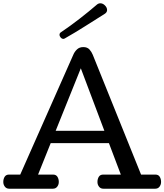

<svg xmlns="http://www.w3.org/2000/svg" viewBox="-20 -1147 999 1167"><path d="M0 0ZM0 -41Q0 -59.1 8.3 -72.5Q16.6 -85.9 35.2 -85.9H103L426.3 -815.9Q433.6 -833 448.2 -846.9Q462.9 -860.8 486.3 -860.8Q510.7 -860.8 523.7 -846.4Q536.6 -832 543.9 -814L837.4 -85.9H924.3Q942.9 -85.9 950.9 -72.5Q959 -59.1 959 -41Q959 -24.9 949.7 -12.5Q940.4 0 923.3 0H608.4Q591.3 0 581.8 -12.5Q572.3 -24.9 572.3 -41Q572.3 -59.1 580.6 -72.5Q588.9 -85.9 607.4 -85.9H714.4L642.1 -276.9H288.1L211.4 -85.9H302.2Q320.8 -85.9 329.1 -72.5Q337.4 -59.1 337.4 -41Q337.4 -24.9 327.9 -12.5Q318.4 0 301.3 0H36.1Q19 0 9.5 -12.5Q0 -24.9 0 -41ZM318.4 -352.1H614.3L471.2 -731.9ZM589.8 -1127Q605 -1127 617.9 -1114Q630.9 -1101.1 630.9 -1085.9Q630.9 -1079.6 627.7 -1074Q624.5 -1068.4 618.2 -1064Q560.5 -1027.8 497.6 -987.8Q434.6 -947.8 375 -914.1Q372.6 -912.6 370.1 -911.6Q367.7 -910.6 365.7 -910.6Q356.4 -910.6 349.1 -918.7Q341.8 -926.8 341.8 -936Q341.8 -940.9 344 -944.6Q346.2 -948.2 350.1 -950.7Q404.8 -987.3 462.6 -1032.2Q520.5 -1077.1 569.8 -1119.6Q573.7 -1123 578.9 -1125Q584 -1127 589.8 -1127Z"/></svg>

Font: Cutive
Style: Regular
Weight: 400
Designer: Vernon Adams
Version: Version 1.002